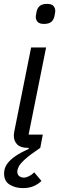

<svg xmlns="http://www.w3.org/2000/svg" viewBox="-20 -760 304 987"><path d="M200 -68 187 0Q135 35 109.5 58Q84 81 76.5 96Q69 111 69 122Q69 138 79 145.5Q89 153 102 153Q114 153 128.5 146Q143 139 156 126L193 170Q180 184 156 195.5Q132 207 97 207Q60 207 30.5 189.5Q1 172 1 132Q1 104 17 82Q33 60 61.5 41Q90 22 128 5L127 0H121Q86 0 68.5 -17.5Q51 -35 51 -63Q51 -68 52 -74Q53 -80 54 -87L140 -516H217L127 -68ZM206 -637Q183 -637 173.5 -647.5Q164 -658 164 -672Q164 -675 164.5 -680.5Q165 -686 168 -700Q172 -719 184.5 -729.5Q197 -740 222 -740Q245 -740 254.5 -729.5Q264 -719 264 -705Q264 -702 263.5 -696.5Q263 -691 260 -677Q256 -658 243.5 -647.5Q231 -637 206 -637Z"/></svg>

Font: IBM Plex Sans
Style: Italic
Weight: 400
Italic angle: -11.31°
Designer: Mike Abbink, Paul van der Laan, Pieter van Rosmalen
Foundry: Bold Monday
Version: Version 3.201